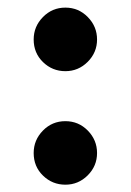

<svg xmlns="http://www.w3.org/2000/svg" viewBox="-20 -493 349 512"><path d="M69.8 -387.7Q69.8 -422.4 94.5 -447.5Q119.1 -472.7 154.3 -472.7Q189.5 -472.7 214.1 -447.5Q238.8 -422.4 238.8 -387.7Q238.8 -353 213.9 -328.1Q189 -303.2 154.3 -303.2Q119.6 -303.2 94.7 -327.4Q69.8 -351.6 69.8 -387.7ZM69.8 -85Q69.8 -119.6 94.5 -144.8Q119.1 -169.9 154.3 -169.9Q189.5 -169.9 214.1 -144.8Q238.8 -119.6 238.8 -85Q238.8 -50.3 213.9 -25.4Q189 -0.5 154.3 -0.5Q119.6 -0.5 94.7 -24.7Q69.8 -48.8 69.8 -85Z"/></svg>

Font: Vazir FD-WOL-UI
Style: Bold-FD-WOL-UI
Weight: 700
Designer: Saber Rastikerdar
Foundry: Saber Rastikerdar
Version: Version 30.0.0